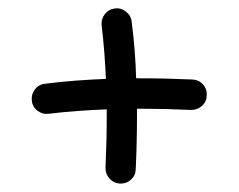

<svg xmlns="http://www.w3.org/2000/svg" viewBox="-20 -453 574 462"><path d="M56.6 -210.9Q54.7 -225.6 64 -237.8Q73.2 -250 88.4 -251.5Q126 -256.3 162.4 -259Q198.7 -261.7 234.9 -263.2Q233.4 -294.9 231 -326.9Q228.5 -358.9 224.6 -391.6Q222.7 -406.2 231.9 -418.5Q241.2 -430.7 256.3 -432.6Q271 -434.6 283.2 -425Q295.4 -415.5 296.9 -400.4Q301.3 -365.7 304 -332Q306.6 -298.3 307.6 -264.6Q312 -264.6 316.4 -264.6Q379.4 -264.6 442.9 -261.7Q458 -261.2 468.3 -250Q478.5 -238.8 477.5 -223.1Q477.1 -208 465.8 -198Q454.6 -188 439 -188.5Q377 -191.4 316.4 -191.4Q313 -191.4 309.6 -191.4Q309.6 -182.1 309.6 -172.4Q309.6 -109.9 306.6 -45.9Q306.2 -30.8 295.2 -20.8Q284.2 -10.7 268.6 -11.2Q253.4 -12.2 243.4 -23.4Q233.4 -34.7 233.9 -49.8Q236.8 -112.3 236.8 -172.4Q236.8 -181.2 236.8 -189.9Q202.1 -188.5 167.5 -186Q132.8 -183.6 97.2 -179.2Q82.5 -177.2 70.3 -186.5Q58.1 -195.8 56.6 -210.9Z"/></svg>

Font: Mikhak-DS1-FD Regular
Style: Regular
Weight: 400
Designer: Amin Abedi
Version: Version 3.2